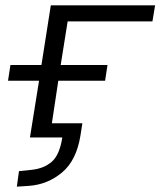

<svg xmlns="http://www.w3.org/2000/svg" viewBox="-20 -514 600 718"><path d="M43 184 51 126 99 121Q145 116 174 90.5Q203 65 213 0H92L126 -212H10L19 -271H135L170 -494H560L550 -434H233L207 -271H382L373 -212H198L174 -53H288L281 -8Q266 86 212 131Q158 176 89 181Z"/></svg>

Font: Nunito Sans 7pt SemiExpanded Light
Style: Italic
Weight: 300
Width: 6
Italic angle: -9°
Designer: Vernon Adams
Foundry: Vernon Adams
Version: Version 3.101;gftools[0.9.27]